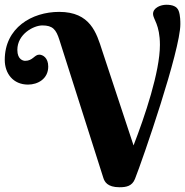

<svg xmlns="http://www.w3.org/2000/svg" viewBox="-20 -780 779 808"><path d="M410 -567C386 -642 360 -730 229 -730C114 -730 0 -663 0 -528C0 -471 35 -424 98 -424C139 -424 183 -448 183 -500C183 -537 160 -550 145 -550C125 -550 118 -524 86 -524C79 -524 53 -528 53 -570C53 -637 122 -673 158 -673C202 -673 216 -656 230 -612L415 -31C420 -16 431 8 483 8C512 8 536 3 548 -27C581 -110 739 -568 739 -678C739 -689 739 -715 732 -734C725 -753 706 -760 680 -760C657 -760 624 -748 624 -721C624 -700 653 -677 653 -591C653 -478 589 -289 542 -168Z"/></svg>

Font: Berkshire Swash
Style: Regular
Weight: 700
Designer: Astigmatic (AOETI)
Foundry: Astigmatic (AOETI)
Version: Version 1.000